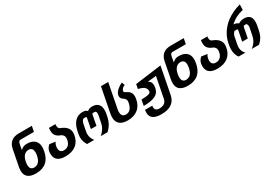

<svg xmlns="http://www.w3.org/2000/svg" viewBox="55 -1932 4706 3295"><g transform="rotate(-30 2408.0 -284.5)"><path d="M243.7 0Q182.1 0 141.8 -14.2Q101.6 -28.3 77.9 -52Q54.2 -75.7 44.7 -107.2Q35.2 -138.7 35.2 -173.3Q35.2 -205.6 42.5 -244.6L105 -565.4Q122.1 -653.8 178 -699.2Q233.9 -744.6 332 -744.6H587.4L566.4 -636.2H301.8Q282.2 -636.2 270 -623.5Q257.8 -610.8 251.5 -579.1L230.5 -469.2Q248 -484.4 262.5 -494.4Q276.9 -504.4 291.5 -510.3Q306.2 -516.1 322 -518.6Q337.9 -521 357.9 -521Q405.3 -521 442.9 -509.3Q480.5 -497.6 506.8 -475.1Q533.2 -452.6 547.1 -419.7Q561 -386.7 561 -343.8Q561 -326.7 559.1 -305.4Q557.1 -284.2 553.2 -262.7Q530.3 -132.3 451.2 -66.2Q372.1 0 243.7 0ZM267.1 -104H268.6Q322.3 -104 357.9 -142.3Q393.6 -180.7 408.7 -258.8Q412.1 -275.9 413.6 -290.8Q415 -305.7 415 -318.4Q415 -335.9 411.6 -353.5Q408.2 -371.1 398.9 -385Q389.6 -398.9 373.3 -407.7Q356.9 -416.5 330.6 -416.5Q277.3 -416.5 241.2 -378.4Q205.1 -340.3 189.9 -262.7Q186.5 -245.6 185.1 -230.7Q183.6 -215.8 183.6 -202.6Q183.6 -185.1 186.8 -167.2Q189.9 -149.4 199.2 -135.5Q208.5 -121.6 224.4 -112.8Q240.2 -104 266.1 -104Z M830.6 0Q770 0 730 -13.2Q689.9 -26.4 666 -49.3Q642.1 -72.3 632.3 -103.3Q622.6 -134.3 622.6 -170.4Q622.6 -196.8 628.4 -224.1Q634.3 -251.5 650.4 -277.3Q657.7 -289.1 667.7 -300.3Q677.7 -311.5 689 -321.8L806.6 -305.2Q795.4 -292.5 787.1 -274.9Q778.8 -257.3 774.9 -239.3Q770.5 -214.8 770.5 -194.8Q770.5 -177.2 774.7 -160.9Q778.8 -144.5 789.1 -132.1Q799.3 -119.6 816.2 -112.1Q833 -104.5 858.9 -104.5Q910.6 -104.5 946.8 -137.5Q982.9 -170.4 994.6 -237.3Q997.6 -253.4 997.6 -267.6Q997.6 -280.3 994.4 -293Q991.2 -305.7 984.1 -317.1Q977.1 -328.6 965.6 -338.4Q954.1 -348.1 937 -355H937.5Q899.9 -368.7 877 -386.7Q854 -404.8 841.3 -425.3Q828.6 -445.8 824.5 -467.8Q820.3 -489.7 820.3 -511.2Q820.3 -525.9 821.8 -539.6Q823.2 -553.2 825.7 -567.4H953.6Q951.7 -558.6 950.9 -550.5Q950.2 -542.5 950.2 -535.6Q950.2 -514.2 958.7 -494.9Q967.3 -475.6 987.3 -467.8L986.8 -468.3Q1066.9 -439 1105.7 -393.6Q1144.5 -348.1 1144.5 -290.5Q1144.5 -279.3 1143.3 -267.8Q1142.1 -256.3 1140.6 -246.6Q1131.3 -186.5 1106.2 -140.6Q1081.1 -94.7 1041.7 -63.5Q1002.4 -32.2 949.2 -16.1Q896 0 830.6 0Z M1252.4 0Q1231.9 -32.2 1221.9 -59.8Q1211.9 -87.4 1208 -112.3Q1206.1 -123.5 1205.1 -135.5Q1204.1 -147.5 1204.1 -155.8Q1204.1 -160.6 1204.3 -167.2Q1204.6 -173.8 1205.1 -183.1Q1205.6 -191.9 1207.3 -203.1Q1209 -214.4 1211.4 -228.5L1219.2 -268.1Q1242.7 -387.2 1302.7 -451.4Q1362.8 -515.6 1459 -515.6Q1476.6 -515.6 1490.2 -513.4Q1503.9 -511.2 1514.6 -506.8Q1525.4 -502.4 1533.9 -495.8Q1542.5 -489.3 1549.8 -481Q1575.2 -502 1597.7 -508.8Q1620.1 -515.6 1647.5 -515.6Q1696.3 -515.6 1727.1 -501Q1757.8 -486.3 1774.9 -463.4Q1792 -440.4 1798.3 -411.6Q1804.7 -382.8 1804.7 -355Q1804.7 -317.4 1795.9 -272.9L1787.1 -228.5Q1774.9 -166.5 1747.6 -114.7Q1731.9 -85.4 1710.4 -57.4Q1689 -29.3 1657.7 0H1523.4Q1555.7 -28.3 1576.7 -54.9Q1597.7 -81.5 1611.3 -106.9Q1625 -132.3 1632.3 -156Q1639.6 -179.7 1644 -203.1L1667.5 -323.7Q1671.9 -345.7 1671.9 -362.3Q1671.9 -370.1 1670.7 -378.9Q1669.4 -387.7 1665.8 -395Q1662.1 -402.3 1655.3 -407Q1648.4 -411.6 1637.7 -411.6H1606.9Q1599.6 -411.6 1593.3 -406.2Q1586.9 -400.9 1585 -386.7L1547.9 -189.5H1437.5L1475.1 -386.7Q1476.6 -393.1 1476.6 -397.5Q1476.6 -405.3 1472.4 -408Q1468.3 -410.6 1458.5 -411.1L1431.6 -411.6Q1411.1 -412.1 1394.5 -389.6Q1377.9 -367.2 1369.6 -323.7L1346.7 -206.1Q1342.8 -185.1 1341.3 -168.7Q1339.8 -152.3 1339.8 -142.6Q1339.8 -124.5 1344.2 -101.8Q1348.6 -79.1 1359.9 -55.2Q1372.6 -27.8 1394.5 0H1252.4Z M2063.5 0Q1961.4 0 1907 -44.9Q1852.5 -89.8 1852.5 -179.7Q1852.5 -197.8 1854.7 -216.6Q1856.9 -235.4 1860.8 -256.3L1954.6 -740.7H2098.6L2004.9 -256.3Q2002 -241.7 2000.2 -229Q1998.5 -216.3 1998.5 -202.6Q1998.5 -184.1 2002.4 -166.3Q2006.3 -148.4 2016.4 -134.8Q2026.4 -121.1 2043.2 -112.8Q2060.1 -104.5 2085.9 -104.5Q2139.2 -104.5 2174.3 -142.3Q2209.5 -180.2 2225.1 -258.8Q2226.1 -266.1 2226.8 -272.9Q2227.5 -279.8 2227.5 -286.1Q2227.5 -302.7 2222.9 -314.7Q2218.3 -326.7 2211.7 -335.2Q2205.1 -343.8 2198 -349.4Q2190.9 -355 2185.5 -358.4Q2165.5 -371.6 2155.3 -382.3Q2145 -393.1 2139.2 -406.7Q2132.8 -421.4 2132.8 -438.5Q2132.8 -443.8 2133.5 -449.2Q2134.3 -454.6 2135.3 -460Q2139.2 -479 2149.9 -498Q2160.6 -517.1 2179.7 -536.6Q2198.7 -556.2 2227.3 -575.9Q2255.9 -595.7 2295.9 -616.2L2318.4 -554.7Q2294.9 -546.4 2281 -536.6Q2267.1 -526.9 2258.8 -515.6Q2250.5 -504.4 2246.6 -492.7Q2242.7 -481 2240.7 -469.7Q2239.3 -462.9 2245.6 -457.3Q2252 -451.7 2261.2 -445.8Q2279.3 -434.6 2293.5 -426.8Q2307.6 -418.9 2311 -417Q2329.1 -406.7 2341.1 -393.3Q2353 -379.9 2360.1 -365Q2367.2 -350.1 2370.1 -334.2Q2373 -318.4 2373 -303.2Q2373 -293.5 2372.1 -281.2Q2371.1 -269 2369.1 -256.3Q2360.4 -196.3 2335.7 -148.7Q2311 -101.1 2272 -68.1Q2232.9 -35.2 2180.4 -17.6Q2127.9 0 2063.5 0Z M2617.7 196.3Q2555.2 196.3 2513.7 184.6Q2472.2 172.9 2447.3 152.3Q2422.4 131.8 2412.1 103.8Q2401.9 75.7 2401.9 43Q2401.9 30.3 2403.3 16.8Q2404.8 3.4 2407.2 -10.7H2550.8Q2548.8 -2.4 2548.1 5.1Q2547.4 12.7 2547.4 19.5Q2547.4 34.7 2551.8 48.1Q2556.2 61.5 2566.4 71.5Q2576.7 81.5 2594 87.4Q2611.3 93.3 2637.7 93.3Q2664.1 93.3 2688.5 86.9Q2712.9 80.6 2731.9 67.4Q2770.5 41 2780.8 -10.7L2860.8 -421.4Q2851.1 -420.4 2844.2 -419.7Q2837.4 -418.9 2830.8 -418.2Q2824.2 -417.5 2816.7 -416.7Q2809.1 -416 2797.4 -415Q2791.5 -414.6 2786.9 -414.1Q2782.2 -413.6 2775.9 -413.1Q2769.5 -412.6 2759.8 -411.6Q2750 -410.6 2734.4 -408.7Q2731 -408.2 2728.3 -408Q2725.6 -407.7 2723.1 -407.7Q2720.7 -407.2 2718.5 -407.2Q2716.3 -407.2 2714.4 -406.7Q2711.4 -406.2 2710.4 -406.2Q2709.5 -406.2 2709.2 -406.2Q2709 -406.2 2708.3 -406Q2707.5 -405.8 2705.1 -405.8Q2702.6 -405.3 2700.4 -405.3Q2698.2 -405.3 2692.9 -404.3L2692.4 -401.4Q2717.3 -389.2 2730.2 -372.8Q2743.2 -356.4 2747.6 -338.9Q2752 -320.3 2752 -301.3Q2752 -300.8 2752 -294.9Q2752 -289.1 2751.5 -283.2Q2751 -277.8 2749.3 -265.1Q2747.6 -252.4 2745.1 -240.2Q2736.3 -198.7 2714.6 -169.4Q2692.9 -140.1 2654.8 -120.6Q2615.7 -100.6 2558.1 -90.3Q2500.5 -80.1 2420.9 -79.6L2442.9 -194.8Q2488.3 -194.8 2521.2 -197.5Q2554.2 -200.2 2576.4 -205.8Q2598.6 -211.4 2611.1 -220Q2623.5 -228.5 2627.4 -240.7Q2628.4 -244.1 2629.2 -248.3Q2629.9 -252.4 2629.9 -259.3Q2629.9 -305.2 2594.7 -335Q2559.6 -364.7 2479.5 -381.3L2496.6 -470.2L3017.6 -538.6L2915 -9.8Q2895 91.8 2821.5 144Q2748 196.3 2617.7 196.3Z M3253.9 0Q3192.4 0 3152.1 -14.2Q3111.8 -28.3 3088.1 -52Q3064.5 -75.7 3054.9 -107.2Q3045.4 -138.7 3045.4 -173.3Q3045.4 -205.6 3052.7 -244.6L3115.2 -565.4Q3132.3 -653.8 3188.2 -699.2Q3244.1 -744.6 3342.3 -744.6H3597.7L3576.7 -636.2H3312Q3292.5 -636.2 3280.3 -623.5Q3268.1 -610.8 3261.7 -579.1L3240.7 -469.2Q3258.3 -484.4 3272.7 -494.4Q3287.1 -504.4 3301.8 -510.3Q3316.4 -516.1 3332.3 -518.6Q3348.1 -521 3368.2 -521Q3415.5 -521 3453.1 -509.3Q3490.7 -497.6 3517.1 -475.1Q3543.5 -452.6 3557.4 -419.7Q3571.3 -386.7 3571.3 -343.8Q3571.3 -326.7 3569.3 -305.4Q3567.4 -284.2 3563.5 -262.7Q3540.5 -132.3 3461.4 -66.2Q3382.3 0 3253.9 0ZM3277.3 -104H3278.8Q3332.5 -104 3368.2 -142.3Q3403.8 -180.7 3418.9 -258.8Q3422.4 -275.9 3423.8 -290.8Q3425.3 -305.7 3425.3 -318.4Q3425.3 -335.9 3421.9 -353.5Q3418.5 -371.1 3409.2 -385Q3399.9 -398.9 3383.5 -407.7Q3367.2 -416.5 3340.8 -416.5Q3287.6 -416.5 3251.5 -378.4Q3215.3 -340.3 3200.2 -262.7Q3196.8 -245.6 3195.3 -230.7Q3193.8 -215.8 3193.8 -202.6Q3193.8 -185.1 3197 -167.2Q3200.2 -149.4 3209.5 -135.5Q3218.8 -121.6 3234.6 -112.8Q3250.5 -104 3276.4 -104Z M3840.8 0Q3780.3 0 3740.2 -13.2Q3700.2 -26.4 3676.3 -49.3Q3652.3 -72.3 3642.6 -103.3Q3632.8 -134.3 3632.8 -170.4Q3632.8 -196.8 3638.7 -224.1Q3644.5 -251.5 3660.6 -277.3Q3668 -289.1 3678 -300.3Q3688 -311.5 3699.2 -321.8L3816.9 -305.2Q3805.7 -292.5 3797.4 -274.9Q3789.1 -257.3 3785.2 -239.3Q3780.8 -214.8 3780.8 -194.8Q3780.8 -177.2 3784.9 -160.9Q3789.1 -144.5 3799.3 -132.1Q3809.6 -119.6 3826.4 -112.1Q3843.3 -104.5 3869.1 -104.5Q3920.9 -104.5 3957 -137.5Q3993.2 -170.4 4004.9 -237.3Q4007.8 -253.4 4007.8 -267.6Q4007.8 -280.3 4004.6 -293Q4001.5 -305.7 3994.4 -317.1Q3987.3 -328.6 3975.8 -338.4Q3964.4 -348.1 3947.3 -355H3947.8Q3910.2 -368.7 3887.2 -386.7Q3864.3 -404.8 3851.6 -425.3Q3838.9 -445.8 3834.7 -467.8Q3830.6 -489.7 3830.6 -511.2Q3830.6 -525.9 3832 -539.6Q3833.5 -553.2 3835.9 -567.4H3963.9Q3961.9 -558.6 3961.2 -550.5Q3960.4 -542.5 3960.4 -535.6Q3960.4 -514.2 3969 -494.9Q3977.5 -475.6 3997.6 -467.8L3997.1 -468.3Q4077.1 -439 4116 -393.6Q4154.8 -348.1 4154.8 -290.5Q4154.8 -279.3 4153.6 -267.8Q4152.3 -256.3 4150.9 -246.6Q4141.6 -186.5 4116.5 -140.6Q4091.3 -94.7 4052 -63.5Q4012.7 -32.2 3959.5 -16.1Q3906.2 0 3840.8 0Z M4254.9 0Q4232.9 -27.8 4221.7 -59.3Q4210.4 -90.8 4206.5 -121.6Q4205.1 -134.3 4204.3 -147.5Q4203.6 -160.6 4203.6 -169.9Q4203.6 -181.2 4205.1 -203.1Q4206.5 -225.1 4211.4 -250L4219.7 -292.5Q4227.5 -331.1 4243.4 -374.5Q4259.3 -418 4286.1 -462.6Q4313 -507.3 4351.6 -551.3Q4390.1 -595.2 4443.4 -634.8Q4496.6 -674.3 4564.9 -707.8Q4633.3 -741.2 4719.7 -765.1L4717.3 -657.7Q4641.1 -641.1 4575.7 -608.2Q4510.3 -575.2 4453.1 -520.5Q4483.9 -520.5 4508.5 -511Q4533.2 -501.5 4548.3 -487.3Q4570.3 -504.4 4598.1 -512.5Q4626 -520.5 4659.7 -520.5Q4704.1 -520.5 4732.4 -508.1Q4760.7 -495.6 4776.6 -475.1Q4792.5 -454.6 4798.3 -428.2Q4804.2 -401.9 4804.2 -374.5Q4804.2 -354 4802 -333.5Q4799.8 -313 4795.9 -293.9L4783.2 -228.5Q4776.4 -194.3 4768.6 -167.2Q4760.7 -140.1 4748 -113.3Q4734.4 -85 4712.6 -56.4Q4690.9 -27.8 4657.7 0H4515.6Q4553.2 -29.8 4574.7 -55.9Q4596.2 -82 4608.9 -106.9Q4622.1 -132.3 4629.4 -157.7Q4636.7 -183.1 4641.1 -205.6L4668.5 -341.8Q4668.9 -345.2 4669.2 -348.9Q4669.4 -352.5 4669.4 -357.4Q4669.4 -364.3 4668.7 -372.8Q4668 -381.3 4665.5 -388.7Q4662.1 -400.4 4656.2 -408.4Q4650.4 -416.5 4642.1 -416.5H4610.8Q4601.1 -416.5 4594.7 -410.6Q4588.4 -404.8 4584.5 -384.8L4546.4 -189.5H4436L4475.1 -387.2Q4476.6 -394.5 4476.6 -399.9Q4476.6 -407.2 4473.1 -411.6Q4468.8 -416.5 4456.1 -416.5H4422.4Q4414.1 -416.5 4405.8 -408.9Q4397.5 -401.4 4389.2 -388.7Q4381.3 -377 4375.5 -364Q4369.6 -351.1 4368.2 -341.8L4344.2 -217.8Q4341.3 -202.1 4339.1 -190.4Q4336.9 -178.7 4335.7 -169.2Q4334.5 -159.7 4333.7 -151.1Q4333 -142.6 4333 -133.3Q4333 -129.9 4333.3 -122.3Q4333.5 -114.7 4335.2 -104.2Q4336.9 -93.8 4340.3 -81.1Q4343.8 -68.4 4350.1 -55.2Q4363.3 -26.4 4389.2 0H4254.9Z"/></g></svg>

Font: Hack
Style: Bold Italic
Weight: 700
Italic angle: -11°
Monospace: yes
Designer: Christopher Simpkins
Foundry: Christopher Simpkins
Version: Version 2.017; ttfautohint (v1.4.1) -l 4 -r 80 -G 350 -x 0 -